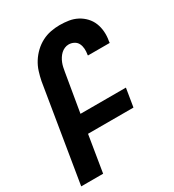

<svg xmlns="http://www.w3.org/2000/svg" viewBox="-180 -846 859 948"><g transform="rotate(-30 250.0 -371.5)"><path d="M2 0 92 -548Q97 -573 105 -598.5Q113 -624 127.5 -647Q142 -670 162 -689Q182 -708 206 -720.5Q230 -733 256 -738Q282 -743 307 -743Q334 -743 359 -739Q384 -735 406 -723.5Q428 -712 445 -694Q462 -676 471 -653.5Q480 -631 482 -605Q484 -579 479 -553L478 -543H354V-548Q357 -564 356 -580Q355 -596 348.5 -609.5Q342 -623 328 -630.5Q314 -638 298 -638Q286 -638 274.5 -633Q263 -628 254 -619.5Q245 -611 238 -600Q231 -589 226.5 -577.5Q222 -566 219.5 -554.5Q217 -543 215 -531L178 -312H437L420 -208H161L127 0Z"/></g></svg>

Font: Iosevka Term Curly XBd Obl
Style: Regular
Weight: 800
Italic angle: -9°
Designer: Belleve Invis
Foundry: Belleve Invis
Version: Version 32.3.0